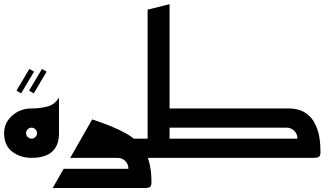

<svg xmlns="http://www.w3.org/2000/svg" viewBox="-20 -767 1631 933"><path d="M82.7 -313.3 145.3 -418.7 122.7 -432 60 -326.7ZM144 -313.3 206.7 -418.7 184 -432 121.3 -326.7Z M133.3 0Q266.7 0 266.7 -120V-293.3Q246.7 -258.7 210 -249.3Q173.3 -240 133.3 -240Q78.7 -240 39.3 -205.3Q0 -170.7 0 -120Q0 -60 39.3 -30Q78.7 0 133.3 0ZM133.3 -93.3Q122.7 -93.3 114.7 -101.3Q106.7 -109.3 106.7 -120Q106.7 -130.7 114.7 -138.7Q122.7 -146.7 133.3 -146.7Q144 -146.7 152 -138.7Q160 -130.7 160 -120Q160 -109.3 152 -101.3Q144 -93.3 133.3 -93.3Z M236 146.7H688Q694.7 146.7 705.3 143.3Q716 140 716 118.7Q716 25.3 684.7 -30Q653.3 -85.3 590 -120Q526.7 -154.7 428 -186.7L321.3 0H550.7Q573.3 0 588.7 15.3Q604 30.7 604 53.3H289.3ZM564 0H697.3V-93.3H564Z M790.7 0H1509.3Q1516 0 1526.7 -3.3Q1537.3 -6.7 1537.3 -28Q1537.3 -97.3 1522 -139.3Q1506.7 -181.3 1483.3 -203.3Q1460 -225.3 1434 -232.7Q1408 -240 1385.3 -240H714.7V-146.7H1372Q1394.7 -146.7 1410 -131.3Q1425.3 -116 1425.3 -93.3H714.7V0ZM670.7 0H753.3Q776 0 790 -14Q804 -28 804 -53.3V-746.7L697.3 -720V-93.3H670.7Z"/></svg>

Font: Qahiri
Style: Regular
Weight: 400
Designer: Khaled Hosny
Foundry: Alif Type
Version: Version 3.00